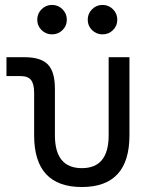

<svg xmlns="http://www.w3.org/2000/svg" viewBox="-20 -750 626 780"><path d="M312.5 9.8Q118.7 9.8 118.7 -200.2V-372.6Q118.7 -409.2 106 -425Q93.3 -440.9 64 -440.9H6.3V-517.6H79.6Q146.5 -517.6 174.8 -487.8Q203.1 -458 203.1 -389.2V-200.2Q203.1 -66.9 312.5 -66.9Q421.4 -66.9 421.4 -200.2V-517.6H505.9V-200.2Q505.9 9.8 312.5 9.8ZM191.4 -610.4Q166.5 -610.4 148.9 -627.7Q131.3 -645 131.3 -669.9Q131.3 -694.8 148.9 -712.4Q166.5 -730 191.4 -730Q216.3 -730 233.9 -712.4Q251.5 -694.8 251.5 -669.9Q251.5 -645 233.9 -627.7Q216.3 -610.4 191.4 -610.4ZM396.5 -610.4Q371.6 -610.4 354 -627.7Q336.4 -645 336.4 -669.9Q336.4 -694.8 354 -712.4Q371.6 -730 396.5 -730Q421.4 -730 439 -712.4Q456.5 -694.8 456.5 -669.9Q456.5 -645 439 -627.7Q421.4 -610.4 396.5 -610.4Z"/></svg>

Font: CaskaydiaMono NF SemiLight
Style: Regular
Weight: 350
Designer: Aaron Bell
Foundry: Saja Typeworks
Version: Version 2111.001; ttfautohint (v1.8.4);Nerd Fonts 3.1.1